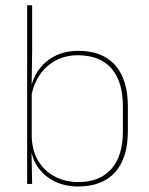

<svg xmlns="http://www.w3.org/2000/svg" viewBox="-20 -684 554 714"><path d="M270 9.5Q220 9.5 180.2 -11Q140.5 -31.5 117 -68.5Q93.5 -105.5 93 -155.5H87L98 -172Q101 -117.5 125.2 -80.8Q149.5 -44 187.8 -25.5Q226 -7 271 -7Q351 -7 394 -55.5Q437 -104 437 -196V-288.5Q437 -381 394.2 -429.8Q351.5 -478.5 269.5 -478.5Q223.5 -478.5 187 -459Q150.5 -439.5 127 -404.5Q103.5 -369.5 96 -323L87 -341.5H92.5Q97.5 -384 120.2 -418.8Q143 -453.5 181.5 -474.2Q220 -495 271.5 -495Q361 -495 408.2 -441.8Q455.5 -388.5 455.5 -288.5V-196Q455.5 -96 407.8 -43.2Q360 9.5 270 9.5ZM81 0V-664.5H99.5V-494.5L97.5 -356L98 -346.5V-138L97 -130.5L99.5 0Z"/></svg>

Font: Anek Odia Medium Thin
Style: Regular
Weight: 250
Version: Version 1.003